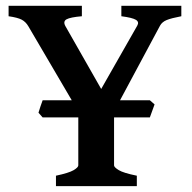

<svg xmlns="http://www.w3.org/2000/svg" viewBox="-20 -635 655 655"><path d="M448.2 -547.4Q455.6 -560.1 443.6 -567.4Q431.6 -574.7 394 -579.6V-615.2H598.6V-579.6Q564.9 -573.2 548.8 -566.7Q532.7 -560.1 525.9 -547.4L369.1 -254.9V-70.8Q369.1 -64.5 385 -54.7Q400.9 -44.9 446.8 -35.6V0H170.9V-35.6Q214.8 -44.9 231 -54.4Q247.1 -64 247.1 -70.8V-254.9L76.7 -545.4Q67.9 -560.5 54 -567.9Q40 -575.2 9.3 -579.6V-615.2H259.3V-579.6Q219.7 -576.2 207 -569.1Q194.3 -562 203.1 -545.9L325.2 -331.5ZM491.2 -234.4H125.5L111.3 -250.5Q113.3 -257.8 117.9 -271.5Q122.6 -285.2 125.5 -293H491.2L507.3 -278.8Z"/></svg>

Font: Gentium Plus
Style: Bold
Weight: 700
Designer: Victor Gaultney, Annie Olsen, Iska Routamaa, Becca Hirsbrunner
Foundry: SIL International
Version: Version 6.101